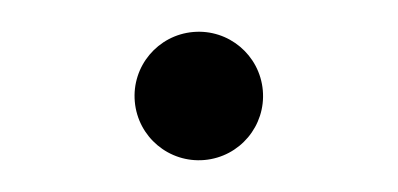

<svg xmlns="http://www.w3.org/2000/svg" viewBox="-28 -507 526 254"><g transform="rotate(-5 235.0 -380.0)"><path d="M150 -380C150 -333 188 -295 235 -295C282 -295 320 -333 320 -380C320 -427 282 -465 235 -465C188 -465 150 -427 150 -380Z"/></g></svg>

Font: Yaku Han JP Thin
Style: Regular
Weight: 400
Designer: Ryoko NISHIZUKA 西塚涼子 (kana & ideographs); Paul D. Hunt (Latin, Greek & Cyrillic); Wenlong ZHANG 张文龙 (bopomofo); Sandoll 
Foundry: Adobe Systems Incorporated
Version: Version 1.004;Glyphs 3.1.2 (3151)